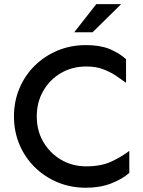

<svg xmlns="http://www.w3.org/2000/svg" viewBox="-20 -885 686 920"><path d="M391.6 14.6Q319.3 14.6 256.8 -11.2Q194.3 -37.1 147 -83.5Q99.6 -129.9 73.2 -192.4Q46.9 -254.9 46.9 -327.1Q46.9 -399.4 73.2 -461.9Q99.6 -524.4 147 -570.8Q194.3 -617.2 256.8 -643.1Q319.3 -668.9 391.6 -668.9Q459 -668.9 504.4 -650.4Q549.8 -631.8 584 -601.6V-488.3Q561.5 -504.9 535.2 -522.5Q508.8 -540 474.6 -553.2Q440.4 -566.4 393.6 -566.4Q326.2 -566.4 272.5 -535.2Q218.8 -503.9 187.5 -449.7Q156.2 -395.5 156.2 -327.1Q156.2 -258.8 187.5 -205.1Q218.8 -151.4 272.5 -119.6Q326.2 -87.9 393.6 -87.9Q464.8 -87.9 514.6 -111.3Q564.5 -134.8 599.6 -162.1V-56.6Q565.4 -26.4 512.2 -5.9Q459 14.6 391.6 14.6ZM335.9 -730.5 441.4 -865.2H560.5L423.8 -730.5Z"/></svg>

Font: Sen Medium
Style: Regular
Weight: 500
Designer: Kosal Sen, Philatype
Foundry: Philatype
Version: Version 2.000;gftools[0.9.31]